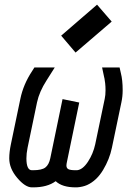

<svg xmlns="http://www.w3.org/2000/svg" viewBox="-20 -788 565 820"><path d="M302.7 -563.5 241.2 -635.7 394.5 -768.1 457 -695.8ZM116.2 12.2Q87.9 12.2 53.7 -28.1Q19.5 -68.4 19.5 -111.8Q19.5 -138.2 26.4 -171.4L66.9 -365.7Q79.6 -427.7 117.2 -484.4L127 -500H213.9L178.7 -444.3Q147.9 -396.5 138.2 -351.1L97.7 -156.7Q92.8 -132.3 92.8 -111.8Q92.8 -61 116.2 -61H121.6Q158.7 -61 173.8 -72.8Q189 -84.5 194.8 -112.3L247.1 -364.7L318.4 -350.1L266.1 -97.7Q263.7 -86.9 263.7 -81.1Q263.7 -69.8 272.2 -65.4Q280.8 -61 303.2 -61H309.1Q333.5 -63.5 355.7 -97.4Q377.9 -131.3 386.7 -171.9L427.2 -365.7Q430.7 -381.3 430.7 -402.8Q430.7 -418 429.2 -431.9Q427.7 -445.8 426.3 -452.1L424.8 -458.5L416 -500H490.7L496.1 -476.1Q503.9 -446.3 503.9 -402.8Q503.9 -376 498.5 -351.1L458 -157.2Q447.8 -107.9 420.2 -62Q392.6 -16.1 351.6 2.4Q333.5 10.3 309.1 12.2H303.2Q245.6 12.2 217.8 -14.2Q182.1 12.2 121.6 12.2Z"/></svg>

Font: Anka/Coder Condensed
Style: Italic
Weight: 400
Width: 4
Italic angle: -12°
Monospace: yes
Version: Version 001.100